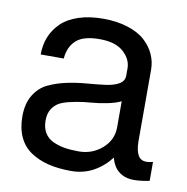

<svg xmlns="http://www.w3.org/2000/svg" viewBox="-68 -606 679 696"><g transform="rotate(10 271.5 -258.0)"><path d="M524.9 -60.1V9.8Q490.2 16.6 465.8 16.4Q441.4 16.1 424.3 6.8Q407.2 -2.4 397.5 -16.4Q387.7 -30.3 382.3 -50.8Q356.4 -16.6 319.6 3.7Q282.7 23.9 237.8 23.9Q190.9 23.9 154.1 14.9Q117.2 5.9 88.6 -13.2Q60.1 -32.2 44.9 -64.5Q29.8 -96.7 29.8 -141.1Q29.8 -187.5 48.8 -219Q67.9 -250.5 98.4 -265.1Q128.9 -279.8 165.5 -287.6Q202.1 -295.4 239 -298.3Q275.9 -301.3 306.4 -305.2Q336.9 -309.1 356 -320.1Q375 -331.1 375 -351.1V-377.9Q375 -411.6 345.5 -438.2Q315.9 -464.8 257.8 -464.8Q198.2 -464.8 171.6 -440.9Q145 -417 141.1 -373H56.2Q56.2 -408.2 68.1 -437.7Q80.1 -467.3 103.8 -490.5Q127.4 -513.7 167 -526.9Q206.5 -540 257.8 -540Q308.6 -540 348.6 -527.1Q388.7 -514.2 412.4 -492.4Q436 -470.7 448 -444.1Q460 -417.5 460 -388.2V-125Q460 -86.4 473.9 -68.1Q487.8 -49.8 524.9 -60.1ZM375 -161.1V-256.8Q355 -247.1 324.7 -241Q294.4 -234.9 267.3 -232.9Q240.2 -231 211.7 -225.8Q183.1 -220.7 162.4 -212.9Q141.6 -205.1 128.4 -186.8Q115.2 -168.5 115.2 -141.1Q115.2 -114.3 126 -95.9Q136.7 -77.6 156.7 -68.1Q176.8 -58.6 199.7 -54.7Q222.7 -50.8 252.9 -50.8Q302.2 -50.8 338.6 -82.5Q375 -114.3 375 -161.1Z"/></g></svg>

Font: Miedinger*
Style: Book
Weight: 400
Version: Version 001.000